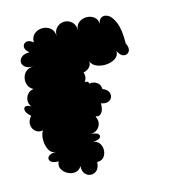

<svg xmlns="http://www.w3.org/2000/svg" viewBox="-123 -820 833 935"><g transform="rotate(-15 294.0 -352.0)"><path d="M549 -550Q562 -523 553 -508Q544 -493 526.5 -495.5Q509 -498 496 -525Q496 -502 477.5 -489.5Q459 -477 433 -475Q407 -473 384.5 -482Q362 -491 355 -511Q356 -492 343 -480Q330 -468 314 -466Q323 -440 307 -419Q326 -421 327 -406Q346 -410 363.5 -399.5Q381 -389 382 -364Q403 -356 410 -342Q417 -328 412 -315Q407 -302 392.5 -296.5Q378 -291 357 -299Q357 -264 344 -250.5Q331 -237 318 -244Q317 -243 315 -242Q324 -227 321.5 -209.5Q319 -192 305 -179.5Q291 -167 265 -167Q296 -167 306.5 -157Q317 -147 306.5 -137Q296 -127 265 -127Q289 -127 300.5 -112Q312 -97 312 -77Q312 -57 300.5 -42Q289 -27 265 -27Q264 0 251 12.5Q238 25 221 24.5Q204 24 192 10.5Q180 -3 181 -30Q171 -10 151 -7Q131 -4 112 -14Q93 -24 84 -41.5Q75 -59 85 -79Q55 -79 45 -91Q35 -103 45 -115Q55 -127 85 -127Q62 -127 50.5 -148Q39 -169 38.5 -197Q38 -225 50 -245Q30 -240 14.5 -252Q-1 -264 -3.5 -285Q-6 -306 13 -328Q-8 -346 -10.5 -360.5Q-13 -375 -2.5 -379Q8 -383 27 -371Q14 -385 15 -403.5Q16 -422 27.5 -435.5Q39 -449 58 -451Q40 -460 33 -477Q26 -494 29.5 -512.5Q33 -531 46.5 -544Q60 -557 85 -557Q58 -557 45 -568Q32 -579 32 -593Q32 -607 45 -618Q58 -629 85 -629Q64 -646 65.5 -661.5Q67 -677 82 -682Q97 -687 118 -670Q118 -698 135.5 -712Q153 -726 175.5 -726Q198 -726 215.5 -712Q233 -698 233 -670Q233 -699 249.5 -714Q266 -729 287 -729Q308 -729 324.5 -714Q341 -699 341 -670Q341 -696 358 -709Q375 -722 397 -722Q419 -722 435.5 -709Q452 -696 452 -670Q452 -693 467 -702Q482 -711 501.5 -700.5Q521 -690 535.5 -654Q550 -618 549 -550Z"/></g></svg>

Font: Rubik Bubbles
Style: Regular
Weight: 400
Designer: Hubert and Fischer, NaN
Foundry: Hubert and Fischer, NaN
Version: Version 2.200